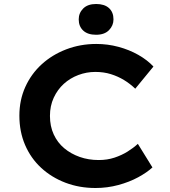

<svg xmlns="http://www.w3.org/2000/svg" viewBox="-20 -931 850 961"><path d="M458 10Q377 10 307.5 -16.5Q238 -43 186 -91Q134 -139 105.5 -205.5Q77 -272 77 -352Q77 -430 106.5 -495.5Q136 -561 188.5 -609Q241 -657 311.5 -684Q382 -711 462 -711Q519 -711 573 -696.5Q627 -682 672 -656.5Q717 -631 748 -598L657 -487Q631 -512 600.5 -530.5Q570 -549 534.5 -560Q499 -571 457 -571Q413 -571 372 -555.5Q331 -540 299.5 -511.5Q268 -483 249 -442Q230 -401 230 -351Q230 -299 249 -258Q268 -217 301.5 -189Q335 -161 379 -145.5Q423 -130 474 -130Q517 -130 553 -142Q589 -154 618 -172Q647 -190 670 -211L743 -93Q716 -68 672 -44Q628 -20 572.5 -5Q517 10 458 10ZM461 -757Q419 -757 396.5 -778Q374 -799 374 -834Q374 -866 396.5 -888.5Q419 -911 461 -911Q503 -911 525.5 -890.5Q548 -870 548 -834Q548 -803 525.5 -780Q503 -757 461 -757Z"/></svg>

Font: Lexend Exa SemiBold
Style: Regular
Weight: 600
Designer: Bonnie Shaver-Troup, Thomas Jockin
Foundry: Lexend
Version: Version 1.007